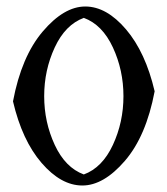

<svg xmlns="http://www.w3.org/2000/svg" viewBox="-20 -556 515 591"><path d="M456 -275Q430 -137 364.5 -61Q299 15 233.5 15Q168 15 108 -54.5Q48 -124 20 -244Q46 -382 111.5 -459Q177 -536 242.5 -536Q308 -536 368 -465.5Q428 -395 456 -275ZM238 -19Q295 -40 327.5 -110Q360 -180 360 -260Q360 -340 327.5 -410Q295 -480 238 -501Q181 -480 148.5 -410Q116 -340 116 -260Q116 -180 148.5 -110Q181 -40 238 -19Z"/></svg>

Font: Almendra SC
Style: Regular
Weight: 400
Designer: Ana Sanfelippo
Foundry: Ana Sanfelippo
Version: Version 1.003